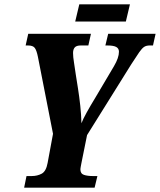

<svg xmlns="http://www.w3.org/2000/svg" viewBox="-20 -871 742 891"><path d="M92 0 103 -54H127Q153 -54 173.5 -65Q194 -76 201 -115L226 -250L156 -607Q150 -637 141.5 -648.5Q133 -660 110 -660H99L111 -714H402L390 -660H355Q335 -660 327 -651Q319 -642 319 -625Q319 -607 323.5 -580Q328 -553 332 -523L342 -460Q348 -422 352.5 -380.5Q357 -339 358 -299Q365 -318 382.5 -349.5Q400 -381 422 -417L509 -564Q532 -603 532 -631Q532 -646 519.5 -653Q507 -660 478 -660H469L482 -714H702L690 -660H675Q659 -660 649 -653.5Q639 -647 626 -628.5Q613 -610 590 -574L384 -244L358 -115Q356 -103 354.5 -96.5Q353 -90 353 -86Q353 -65 369.5 -59.5Q386 -54 412 -54H432L419 0ZM329 -771 348 -851H583L564 -771Z"/></svg>

Font: Noto Serif ExtraCondensed ExtraBold
Style: Italic
Weight: 800
Width: 2
Italic angle: -12°
Designer: Monotype Design Team
Foundry: Monotype Imaging Inc.
Version: Version 2.013